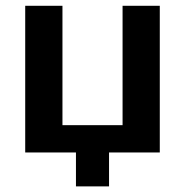

<svg xmlns="http://www.w3.org/2000/svg" viewBox="-20 -540 654 680"><path d="M69.3 0V-519.5H201.2V-96.7H414.1V-519.5H545.9V0H366.2V120.1H249V0Z"/></svg>

Font: GenEi M Gothic v2 Bold
Style: Regular
Weight: 700
Version: Version 2.0